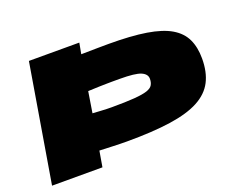

<svg xmlns="http://www.w3.org/2000/svg" viewBox="-113 -887 1292 1074"><g transform="rotate(-20 533.0 -350.0)"><path d="M28 0 145 -700H445L433 -635Q492 -636 533.5 -636.5Q575 -637 597 -637Q730 -637 819.5 -622.5Q909 -608 961.5 -577Q1014 -546 1037 -497.5Q1060 -449 1060 -382Q1060 -301 1031 -245Q1002 -189 937.5 -154.5Q873 -120 767 -104.5Q661 -89 506 -89Q487 -89 467.5 -89.5Q448 -90 419.5 -91Q391 -92 344 -94L328 0ZM492 -298Q576 -298 627 -302Q678 -306 703.5 -314.5Q729 -323 738 -338Q747 -353 747 -375Q747 -403 713.5 -417.5Q680 -432 588 -432Q561 -432 542 -432Q523 -432 505.5 -431.5Q488 -431 463 -430.5Q438 -430 399 -428L379 -303Q411 -301 430.5 -300Q450 -299 463.5 -298.5Q477 -298 492 -298Z"/></g></svg>

Font: Georama ExtraExtended Black
Style: Italic
Weight: 900
Width: 8
Italic angle: -9°
Designer: Jean-Baptiste Levee
Foundry: Production Type
Version: Version 1.000